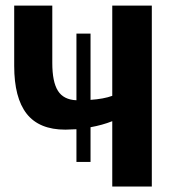

<svg xmlns="http://www.w3.org/2000/svg" viewBox="-20 -679 640 699"><path d="M388.7 0V-237.8Q353 -223.6 309.6 -215.8V-89.4H258.3V-208.5L217.8 -207Q122.6 -207 77.1 -264.9Q31.7 -322.8 31.7 -439V-658.7H170.4V-449.2Q170.4 -380.9 190.9 -348.4Q211.4 -315.9 258.3 -314V-556.6H309.6V-315.4Q357.9 -318.8 388.7 -330.1V-658.7H532.7V0Z"/></svg>

Font: Cousine
Style: Bold
Weight: 700
Monospace: yes
Designer: Steve Matteson
Foundry: Ascender Corporation
Version: Version 1.20